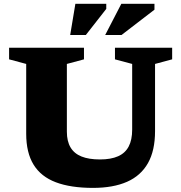

<svg xmlns="http://www.w3.org/2000/svg" viewBox="-20 -948 926 982"><path d="M656 -285V-621L568 -644.5V-704H860.5V-644.5L773 -621V-277.5Q773 -178 736.8 -113.8Q700.5 -49.5 629.8 -18.2Q559 13 455.5 13Q341.5 13 265.5 -15.8Q189.5 -44.5 151.8 -105.8Q114 -167 114 -264V-621L26.5 -644.5V-704H409.5V-644.5L322 -621V-274.5Q322 -225.5 340.8 -194Q359.5 -162.5 397 -147.5Q434.5 -132.5 491 -132.5Q547.5 -132.5 584 -148.8Q620.5 -165 638.2 -198.8Q656 -232.5 656 -285ZM518 -769 600.5 -928.5H770V-898.5L601.5 -769ZM339 -769 365.5 -928.5H523.5V-902.5L419 -769Z"/></svg>

Font: Newsreader 7pt
Style: Bold
Weight: 700
Designer: Hugues Gentile
Foundry: Production Type
Version: Version 1.003